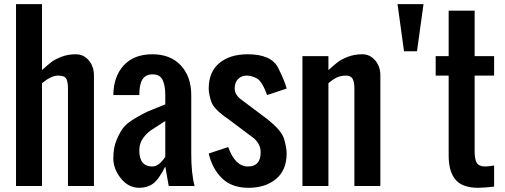

<svg xmlns="http://www.w3.org/2000/svg" viewBox="-20 -895 2432 924"><path d="M57.1 0V-875H182.1V-557.6Q210 -583 227.5 -596.4Q245.1 -609.9 276.1 -621.8Q307.1 -633.8 344.7 -633.8Q382.3 -633.8 407.2 -604.5Q432.1 -575.2 432.1 -532.7V0H307.1V-468.8Q307.1 -501 299.1 -516.1Q291 -531.2 258.8 -531.2Q226.6 -531.2 182.1 -494.6V0Z M775.4 -392.6V-437.5Q775.4 -484.9 762.2 -511Q749 -537.1 714.8 -537.1Q680.7 -537.1 665.5 -512.9Q650.4 -488.8 650.4 -437.5H525.4Q526.4 -527.3 575.7 -580.6Q625 -633.8 712.9 -633.8Q800.8 -633.8 850.6 -579.8Q900.4 -525.9 900.4 -437.5V-156.2Q900.4 -58.6 916.5 0H792L775.4 -93.8Q744.1 -31.2 716.6 -11.2Q689 8.8 650.4 8.8Q598.1 8.8 561.8 -36.6Q525.4 -82 525.4 -132.8Q525.4 -183.6 540.8 -220.7Q556.2 -257.8 573.2 -280Q590.3 -302.2 630.4 -325.9Q670.4 -349.6 690.9 -358.4Q711.4 -367.2 741.2 -378.9Q771 -390.6 775.4 -392.6ZM712.9 -93.8Q741.7 -93.8 769 -131.3Q774.4 -138.7 775.4 -139.6V-312.5Q767.6 -307.1 749.5 -295.9Q731.4 -284.7 709 -269.8Q686.5 -254.9 668.5 -230Q650.4 -205.1 650.4 -171.4Q650.4 -93.8 712.9 -93.8Z M1078.1 -187.5Q1111.8 -93.8 1173.3 -93.8Q1234.9 -93.8 1234.4 -163.1Q1234.4 -199.7 1203.1 -228.5L1078.1 -322.3Q1009.3 -368.7 996.8 -405.5Q984.4 -442.4 984.4 -468.8Q984.4 -548.8 1035.4 -591.3Q1086.4 -633.8 1171.9 -633.8Q1285.6 -633.8 1318.4 -568.8Q1351.1 -503.9 1359.4 -468.8L1265.6 -437.5Q1241.2 -503.9 1216.1 -517.6Q1190.9 -531.2 1166.5 -531.2Q1142.1 -531.2 1125.7 -514.6Q1109.4 -498 1109.4 -468.8Q1109.4 -439.5 1140.6 -416L1265.6 -322.3Q1335 -267.6 1347.2 -226.1Q1359.4 -184.6 1359.4 -156.2Q1359.4 -76.2 1308.3 -33.7Q1257.3 8.8 1176.3 8.8Q1095.2 8.8 1048.3 -37.1Q1001.5 -83 984.4 -156.2Z M1435.5 0V-625H1560.5V-557.6Q1588.4 -583 1606 -596.4Q1623.5 -609.9 1654.5 -621.8Q1685.5 -633.8 1723.1 -633.8Q1760.7 -633.8 1785.6 -604.5Q1810.5 -575.2 1810.5 -532.7V0H1685.5V-468.8Q1685.5 -501.5 1676.5 -516.4Q1667.5 -531.2 1645 -531.2Q1622.6 -531.2 1604.5 -523.7Q1586.4 -516.1 1560.5 -494.6V0Z M1924.3 -648.4 1893.1 -875H2018.1L1986.8 -648.4Z M2280.8 8.8Q2207 8.8 2173.6 -28.8Q2140.1 -66.4 2139.2 -142.6V-531.2H2076.7V-625H2139.2V-843.8H2264.2V-625H2357.9V-531.2H2264.2V-166.5Q2264.2 -128.9 2274.4 -111.3Q2284.7 -93.8 2315.9 -93.8Q2329.6 -93.8 2357.9 -98.6V2.9Q2311 8.8 2280.8 8.8Z"/></svg>

Font: Oswald-Regular
Style: Regular
Weight: 400
Designer: vernon adams
Foundry: vernon adams
Version: Version 2.002; ttfautohint (v0.92.18-e454-dirty) -l 8 -r 50 